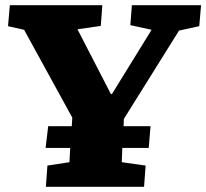

<svg xmlns="http://www.w3.org/2000/svg" viewBox="-20 -721 796 741"><path d="M18 -701H375L369 -621L279 -608L408 -358H412L565 -606L483 -624L489 -701H756L749 -620L671 -603L458 -262L457 -234H561L554 -150H452L450 -95L542 -82L536 0H157L163 -82L248 -95L251 -150H156L166 -234H257L259 -267L73 -606L11 -620Z"/></svg>

Font: Literata ExtraBold
Style: Italic
Weight: 800
Italic angle: -2°
Designer: Latin by Veronika Burian and Jose Scaglione. Greek by Irene Vlachou. Cyrillic by Vera Evstafieva
Foundry: TypeTogether
Version: Version 3.002